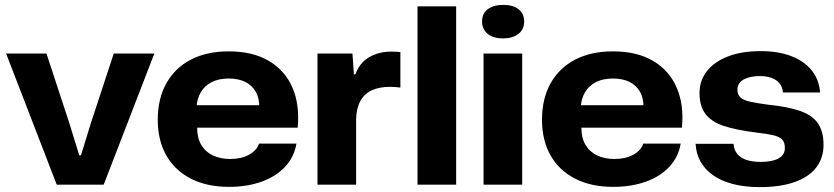

<svg xmlns="http://www.w3.org/2000/svg" viewBox="-20 -755 3411 785"><path d="M212 0 5 -536H170L263 -253L304 -120H311L352 -253L445 -536H611L404 0Z M916 9Q825 9 759.5 -25Q694 -59 659.5 -120.5Q625 -182 625 -265Q625 -352 660.5 -415Q696 -478 761 -511.5Q826 -545 915 -545Q1014 -545 1080 -505.5Q1146 -466 1176 -396Q1206 -326 1197 -233H786Q786 -191 803 -162.5Q820 -134 850.5 -119.5Q881 -105 921 -105Q967 -105 998.5 -122.5Q1030 -140 1039 -168H1192Q1183 -113 1145.5 -73Q1108 -33 1049 -12Q990 9 916 9ZM783 -313 774 -325H1051L1040 -313Q1041 -353 1025.5 -380Q1010 -407 982 -420.5Q954 -434 915 -434Q875 -434 846 -419.5Q817 -405 801 -378Q785 -351 783 -313Z M1278 0V-536H1421L1427 -451H1433Q1450 -498 1489 -521Q1528 -544 1580 -544Q1591 -544 1600 -543.5Q1609 -543 1617 -542V-397Q1609 -398 1598 -399Q1587 -400 1576 -400Q1530 -400 1499.5 -385.5Q1469 -371 1453 -341.5Q1437 -312 1436 -267V0Z M1687 0V-729H1845V0Z M1957 0V-536H2115V0ZM2037 -598Q1996 -598 1973.5 -617Q1951 -636 1951 -667Q1951 -701 1975 -718Q1999 -735 2037 -735Q2078 -735 2100.5 -717Q2123 -699 2123 -667Q2123 -634 2099 -616Q2075 -598 2037 -598Z M2487 9Q2396 9 2330.5 -25Q2265 -59 2230.5 -120.5Q2196 -182 2196 -265Q2196 -352 2231.5 -415Q2267 -478 2332 -511.5Q2397 -545 2486 -545Q2585 -545 2651 -505.5Q2717 -466 2747 -396Q2777 -326 2768 -233H2357Q2357 -191 2374 -162.5Q2391 -134 2421.5 -119.5Q2452 -105 2492 -105Q2538 -105 2569.5 -122.5Q2601 -140 2610 -168H2763Q2754 -113 2716.5 -73Q2679 -33 2620 -12Q2561 9 2487 9ZM2354 -313 2345 -325H2622L2611 -313Q2612 -353 2596.5 -380Q2581 -407 2553 -420.5Q2525 -434 2486 -434Q2446 -434 2417 -419.5Q2388 -405 2372 -378Q2356 -351 2354 -313Z M3086 10Q3025 10 2977 -2.5Q2929 -15 2895.5 -38.5Q2862 -62 2844 -94.5Q2826 -127 2824 -167H2979Q2981 -142 2994.5 -125.5Q3008 -109 3032.5 -101Q3057 -93 3091 -93Q3138 -93 3163.5 -107.5Q3189 -122 3189 -150Q3189 -173 3178 -184.5Q3167 -196 3142 -202Q3117 -208 3073 -213Q2991 -223 2939.5 -240Q2888 -257 2864 -289.5Q2840 -322 2840 -374Q2840 -426 2870.5 -464.5Q2901 -503 2957 -524.5Q3013 -546 3090 -546Q3161 -546 3214 -526Q3267 -506 3298 -468Q3329 -430 3333 -377H3181Q3179 -400 3167 -414.5Q3155 -429 3134.5 -436.5Q3114 -444 3087 -444Q3046 -444 3020.5 -430Q2995 -416 2995 -388Q2995 -368 3007.5 -356.5Q3020 -345 3048 -339Q3076 -333 3120 -327Q3201 -319 3251 -301.5Q3301 -284 3324 -251Q3347 -218 3347 -162Q3347 -109 3317 -70Q3287 -31 3228.5 -10.5Q3170 10 3086 10Z"/></svg>

Font: Mona Sans SemiExpanded
Style: Bold
Weight: 700
Width: 6
Designer: Deni Anggara
Foundry: GitHub
Version: Version 2.000